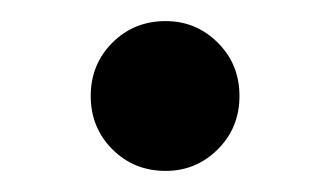

<svg xmlns="http://www.w3.org/2000/svg" viewBox="-20 -148 313 182"><path d="M66 -57Q66 -87 86.5 -107.5Q107 -128 137 -128Q166 -128 186.5 -107.5Q207 -87 207 -57Q207 -27 186.5 -6.5Q166 14 137 14Q107 14 86.5 -6.5Q66 -27 66 -57Z"/></svg>

Font: Maitree SemiBold
Style: Regular
Weight: 600
Designer: CadsonDemak Team
Foundry: CadsonDemak
Version: Version 1.001